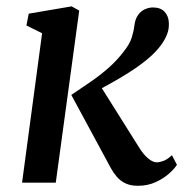

<svg xmlns="http://www.w3.org/2000/svg" viewBox="-20 -588 599 618"><path d="M51 0 115.5 -481 65 -506 72.5 -544 210.5 -567.5 235 -554 159.5 0ZM424 10Q400 10 383.5 2Q367 -6 356 -19Q345 -32 337 -46.5L209.5 -282.5Q242 -304 272.2 -325Q302.5 -346 329 -369.2Q355.5 -392.5 377 -420.5Q397.5 -446 404 -467Q410.5 -488 412.5 -505.5Q415 -526.5 424.2 -539.5Q433.5 -552.5 446.5 -558.2Q459.5 -564 472.5 -564Q497 -564 510 -549.8Q523 -535.5 523.5 -514Q524.5 -495 517.8 -477.8Q511 -460.5 499.5 -444.5Q481.5 -419.5 453 -396.2Q424.5 -373 392.5 -353Q360.5 -333 331.8 -317.2Q303 -301.5 284.5 -291.5L292.5 -328.5L429.5 -110.5Q442.5 -90 457.2 -77.8Q472 -65.5 484.5 -65.5Q494 -65.5 506.5 -70.2Q519 -75 533.5 -88.5L549.5 -57.5Q541.5 -45 524 -29.2Q506.5 -13.5 481 -1.8Q455.5 10 424 10Z"/></svg>

Font: Merriweather 20pt Medium
Style: Italic
Weight: 500
Italic angle: -7.8°
Version: Version 2.101